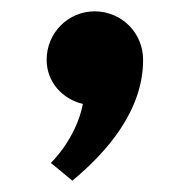

<svg xmlns="http://www.w3.org/2000/svg" viewBox="-20 -186 338 342"><path d="M148.6 -165.8C101.4 -165.8 63.1 -127.5 63.1 -79.5C63.1 -39.8 90.9 -9.8 127.6 -0.8C115.6 61.5 70.6 104.2 70.6 104.2L108.9 135.8C170.4 84.8 234.9 11.2 234.9 -79.5C234.9 -127.5 196.6 -165.8 148.6 -165.8Z"/></svg>

Font: Hussar
Style: BdSuprExt
Weight: 700
Foundry: Cannot Into Space Fonts
Version: Version 2.00